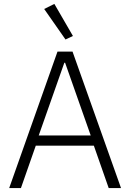

<svg xmlns="http://www.w3.org/2000/svg" viewBox="-20 -962 665 982"><path d="M536 0 460 -217H163L87 0H27L274 -698H351L599 0ZM313 -641H309L178 -269H444ZM206 -916 258 -942 353 -778 315 -760Z"/></svg>

Font: IBM Plex Sans Hebrew Light
Style: Regular
Weight: 300
Designer: Mike Abbink, Paul van der Laan, Pieter van Rosmalen, Yanek Iontef
Foundry: Bold Monday
Version: Version 1.2